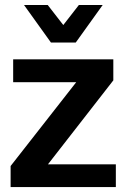

<svg xmlns="http://www.w3.org/2000/svg" viewBox="-20 -756 512 776"><path d="M448.2 0H22.9V-85L288.1 -423.8H33.2V-516.1H438V-431.2L173.8 -91.8H448.2ZM286.1 -584H186L77.1 -735.8H172.9L235.8 -654.8L298.8 -735.8H395Z"/></svg>

Font: Creato Display
Style: Bold
Weight: 700
Version: Version 1.000